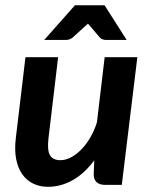

<svg xmlns="http://www.w3.org/2000/svg" viewBox="-20 -702 567 729"><path d="M200.7 -484.9 164.1 -177.2Q158.7 -131.8 169.7 -112.8Q180.7 -93.8 209.5 -93.8Q228.5 -93.8 248.5 -104Q268.6 -114.3 287.4 -133.1Q306.2 -151.9 322 -178.5Q337.9 -205.1 348.1 -237.8L377.4 -484.9H501.5L442.4 0H380.4Q334.5 0 335.9 -42.5L337.9 -93.3Q300.3 -42.5 255.4 -17.6Q210.4 7.3 162.6 7.3Q130.9 7.3 106 -4.9Q81.1 -17.1 64.5 -40.5Q47.9 -64 41.3 -98.4Q34.7 -132.8 40 -177.2L76.7 -484.9ZM460.9 -550.3H381.8Q375 -550.3 368.7 -553Q362.3 -555.7 359.4 -559.1L322.8 -602.1Q320.8 -604.5 318.6 -606.9Q316.4 -609.4 314 -612.3Q311 -609.4 308.3 -606.9Q305.7 -604.5 303.2 -602.5L255.4 -559.1Q251.5 -555.7 244.6 -553Q237.8 -550.3 230.5 -550.3H147.9L264.6 -682.1H377Z"/></svg>

Font: Carlito
Style: Bold Italic
Weight: 700
Italic angle: -7°
Designer: Lukasz Dziedzic
Foundry: tyPoland Lukasz Dziedzic
Version: Version 1.104